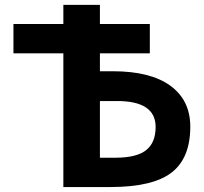

<svg xmlns="http://www.w3.org/2000/svg" viewBox="-20 -752 822 774"><path d="M382.8 -344.7V-116.2H445.3Q530.3 -116.2 568.8 -146.5Q607.4 -176.8 607.4 -240.2Q607.4 -345.7 449.2 -344.7ZM235.4 2V-537.1H34.2V-655.3H235.4V-732.4H382.8V-655.3H584V-537.1H382.8V-464.8H434.6Q586.9 -464.8 667 -406.2Q747.1 -347.7 747.1 -241.2Q747.1 -114.3 671.4 -56.2Q595.7 2 424.8 2Z"/></svg>

Font: Nasu
Style: Bold
Weight: 700
Designer: Ryoko NISHIZUKA (kana &amp; ideographs); Paul D. Hunt (Latin, Greek &amp; Cyrillic); Wenlong ZHANG (bopomofo); Sandoll C
Version: Version 2014.1215